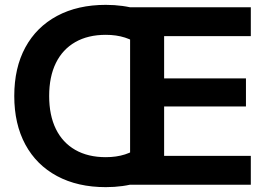

<svg xmlns="http://www.w3.org/2000/svg" viewBox="-20 -760 1114 790"><path d="M415.3 10Q299.7 10 214.8 -35.5Q130 -81 84.3 -165.3Q38.7 -249.7 38.7 -365Q38.7 -481 84.3 -565Q130 -649 214.8 -694.5Q299.7 -740 415.3 -740Q487.3 -740 547.3 -721.8Q607.3 -703.7 653 -669L556.7 -571.8Q529.7 -594.1 494.2 -605.4Q458.7 -616.7 415.3 -616.7Q342 -616.7 289.6 -586.7Q237.3 -556.7 209.8 -500.5Q182.3 -444.3 182.3 -365Q182.3 -285.7 209.8 -229.5Q237.3 -173.3 289.6 -143.3Q342 -113.3 415.3 -113.3Q458.7 -113.3 494.2 -124.6Q529.7 -135.9 556.7 -158.2L653 -61Q607.3 -26.6 547.3 -8.3Q487.3 10 415.3 10ZM515.3 0V-730H1012V-611.4H655.3V-437.3H992V-322H655.3V-118.6H1012V0Z"/></svg>

Font: M PLUS 1 Thin
Style: Regular
Weight: 100
Designer: Coji Morishita
Foundry: UNDERFOREST DESIGN
Version: Version 1.001